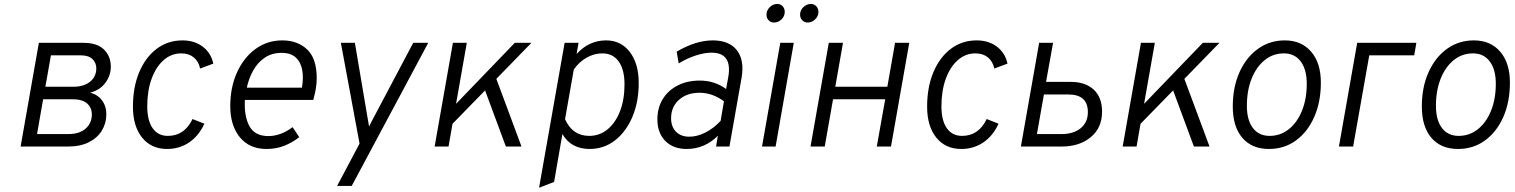

<svg xmlns="http://www.w3.org/2000/svg" viewBox="-20 -722 7464 946"><path d="M81.5 0 171.5 -511H390Q459 -511 492.5 -477.8Q526 -444.5 526 -393.5Q526 -350 499.2 -314Q472.5 -278 424.5 -265.5Q461 -256 482.5 -227.5Q504 -199 504 -159Q504 -115 482 -78.8Q460 -42.5 417.8 -21.2Q375.5 0 315.5 0ZM203.5 -294.5H341Q392.5 -294.5 423.5 -319.2Q454.5 -344 454.5 -385.5Q454.5 -411.5 436 -430.5Q417.5 -449.5 374 -449.5H231ZM162.5 -61.5H317.5Q371.5 -61.5 402 -88.5Q432.5 -115.5 432.5 -158Q432.5 -191.5 409.2 -212.2Q386 -233 336.5 -233H192.5Z M803 12Q725.5 12 680.2 -44Q635 -100 635 -196.5Q635 -293 666 -366.5Q697 -440 752 -481.5Q807 -523 879.5 -523Q938 -523 979 -492Q1020 -461 1031 -408.5L966 -384.5Q958.5 -420 934.2 -439.5Q910 -459 873 -459Q824 -459 786.2 -425.8Q748.5 -392.5 727 -333.8Q705.5 -275 705.5 -198.5Q705.5 -128.5 732 -90.5Q758.5 -52.5 807 -52.5Q889 -52.5 928.5 -135.5L987 -112.5Q959.5 -52.5 911.8 -20.2Q864 12 803 12Z M1293.5 12Q1208.5 12 1161.5 -46Q1114.5 -104 1114.5 -199Q1114.5 -292 1147.8 -365.2Q1181 -438.5 1239 -480.8Q1297 -523 1371 -523Q1446 -523 1493.2 -478.5Q1540.5 -434 1540.5 -336.5Q1540.5 -309 1535.8 -283Q1531 -257 1523.5 -229.5H1186.5Q1182.5 -149 1209 -100.2Q1235.5 -51.5 1303 -51.5Q1331 -51.5 1361.5 -62.2Q1392 -73 1421.5 -95.5L1454.5 -46.5Q1421.5 -20 1381.2 -4Q1341 12 1293.5 12ZM1196 -290H1467.5Q1476 -338.5 1469 -377.2Q1462 -416 1437.2 -438.8Q1412.5 -461.5 1368 -461.5Q1318.5 -461.5 1283.5 -437.2Q1248.5 -413 1227 -373.8Q1205.5 -334.5 1196 -290Z M1641 194 1751.5 -14.5 1659.5 -511H1728.5L1788 -159.5Q1790.5 -145 1793.2 -129Q1796 -113 1798.5 -99Q1805 -112 1813.5 -128.2Q1822 -144.5 1830 -159.5L2016 -511H2090L1713 194Z M2121.5 0 2211.5 -511H2280L2227 -210.5L2516.5 -511H2598.5L2425.5 -333.5L2549.5 0H2472.5L2370 -276.5L2209.5 -112L2190 0Z M2636 203 2762 -511H2830.5L2821 -456Q2881.5 -523 2966.5 -523Q3039.5 -523 3083.2 -465.8Q3127 -408.5 3127 -313.5Q3127 -219.5 3095.8 -146Q3064.5 -72.5 3010 -30.2Q2955.5 12 2885.5 12Q2793.5 12 2751 -61.5L2710 174.5ZM2883 -52.5Q2934.5 -52.5 2973.8 -85Q3013 -117.5 3035 -174.5Q3057 -231.5 3057 -306.5Q3057 -379 3028.5 -419Q3000 -459 2947.5 -459Q2907.5 -459 2870 -437.8Q2832.5 -416.5 2807 -379L2764 -134.5Q2801 -52.5 2883 -52.5Z M3363.5 12Q3297 12 3258 -27.5Q3219 -67 3219 -134Q3219 -190.5 3245.2 -233.5Q3271.5 -276.5 3318.8 -300.8Q3366 -325 3428 -325Q3501 -325 3557.5 -283.5L3567.5 -338Q3591 -462.5 3485.5 -462.5Q3451 -462.5 3407.8 -448.5Q3364.5 -434.5 3324 -409.5L3314 -467.5Q3408.5 -523 3492 -523Q3573 -523 3610.8 -474.2Q3648.5 -425.5 3634 -340L3574 0H3508L3517 -53Q3451.5 12 3363.5 12ZM3376 -48.5Q3415 -48.5 3455.2 -68.8Q3495.5 -89 3530.5 -126.5L3547 -223Q3489.5 -265 3427 -265Q3364 -265 3325.2 -230Q3286.5 -195 3286.5 -139.5Q3286.5 -97.5 3310.8 -73Q3335 -48.5 3376 -48.5Z M3734.5 0 3824.5 -511H3891L3801.5 0ZM3960 -611Q3943.5 -611 3932.8 -622.2Q3922 -633.5 3922 -649.5Q3922 -671.5 3938.5 -687Q3955 -702.5 3975 -702.5Q3992 -702.5 4002.2 -691Q4012.5 -679.5 4012.5 -663.5Q4012.5 -642 3996.2 -626.5Q3980 -611 3960 -611ZM3794 -611Q3777.5 -611 3767 -622.2Q3756.5 -633.5 3756.5 -649.5Q3756.5 -671 3772.8 -686.8Q3789 -702.5 3809 -702.5Q3826.5 -702.5 3836.5 -691Q3846.5 -679.5 3846.5 -663.5Q3846.5 -642 3830.5 -626.5Q3814.5 -611 3794 -611Z M3973.5 0 4063.5 -511H4133.5L4095.5 -294.5H4352L4390 -511H4460L4370 0H4300L4341.5 -233H4084.5L4043.5 0Z M4716 12Q4638.5 12 4593.2 -44Q4548 -100 4548 -196.5Q4548 -293 4579 -366.5Q4610 -440 4665 -481.5Q4720 -523 4792.5 -523Q4851 -523 4892 -492Q4933 -461 4944 -408.5L4879 -384.5Q4871.5 -420 4847.2 -439.5Q4823 -459 4786 -459Q4737 -459 4699.2 -425.8Q4661.5 -392.5 4640 -333.8Q4618.5 -275 4618.5 -198.5Q4618.5 -128.5 4645 -90.5Q4671.5 -52.5 4720 -52.5Q4802 -52.5 4841.5 -135.5L4900 -112.5Q4872.5 -52.5 4824.8 -20.2Q4777 12 4716 12Z M5010 0 5100 -511H5168.5L5134 -318.5H5256Q5328 -318.5 5369 -280.2Q5410 -242 5410 -172Q5410 -92 5354.2 -46Q5298.5 0 5210.5 0ZM5089 -61.5H5211Q5269.5 -61.5 5304.8 -90.5Q5340 -119.5 5340 -169.5Q5340 -256.5 5244 -256.5H5123.5Z M5511.5 0 5601.5 -511H5670L5617 -210.5L5906.5 -511H5988.5L5815.5 -333.5L5939.5 0H5862.5L5760 -276.5L5599.5 -112L5580 0Z M6232.5 12Q6148 12 6101 -43Q6054 -98 6054 -197.5Q6054 -292.5 6087 -366Q6120 -439.5 6177.8 -481.2Q6235.5 -523 6310.5 -523Q6392.5 -523 6440.2 -467.2Q6488 -411.5 6488 -315.5Q6488 -219.5 6455.2 -145.5Q6422.5 -71.5 6365 -29.8Q6307.5 12 6232.5 12ZM6235.5 -52.5Q6289 -52.5 6330.2 -85.5Q6371.5 -118.5 6395 -176.5Q6418.5 -234.5 6418.5 -309.5Q6418.5 -380 6388.5 -419.5Q6358.5 -459 6306 -459Q6252.5 -459 6211.5 -426Q6170.5 -393 6147 -334.8Q6123.5 -276.5 6123.5 -200.5Q6123.5 -130.5 6153 -91.5Q6182.5 -52.5 6235.5 -52.5Z M6577 0 6667 -511H6958.5L6948 -449.5H6726.5L6647 0Z M7164 12Q7079.5 12 7032.5 -43Q6985.5 -98 6985.5 -197.5Q6985.5 -292.5 7018.5 -366Q7051.5 -439.5 7109.2 -481.2Q7167 -523 7242 -523Q7324 -523 7371.8 -467.2Q7419.5 -411.5 7419.5 -315.5Q7419.5 -219.5 7386.8 -145.5Q7354 -71.5 7296.5 -29.8Q7239 12 7164 12ZM7167 -52.5Q7220.5 -52.5 7261.8 -85.5Q7303 -118.5 7326.5 -176.5Q7350 -234.5 7350 -309.5Q7350 -380 7320 -419.5Q7290 -459 7237.5 -459Q7184 -459 7143 -426Q7102 -393 7078.5 -334.8Q7055 -276.5 7055 -200.5Q7055 -130.5 7084.5 -91.5Q7114 -52.5 7167 -52.5Z"/></svg>

Font: Overpass Light
Style: Italic
Weight: 300
Italic angle: -10°
Designer: Delve Withrington, Dave Bailey, Thomas Jockin
Foundry: Delve Fonts LLC
Version: Version 4.000; ttfautohint (v1.8.3)